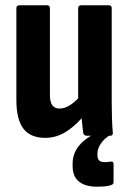

<svg xmlns="http://www.w3.org/2000/svg" viewBox="-20 -514 486 727"><path d="M151 8Q95 8 68.5 -27Q42 -62 42 -135V-483Q42 -494 54 -494H158Q169 -494 169 -483V-157Q169 -128 178 -115.5Q187 -103 205 -103Q226 -103 247 -117Q268 -131 289 -156L303 -83Q273 -44 234.5 -18Q196 8 151 8ZM308 0Q298 0 295 -11Q293 -28 290.5 -51.5Q288 -75 288 -94L276 -130V-483Q276 -494 288 -494H392Q403 -494 403 -483V-127Q403 -94 404 -65Q405 -36 407 -13Q409 0 397 0ZM348 193Q303 193 279 173.5Q255 154 255 116V105Q255 60 289.5 26.5Q324 -7 386 -27L400 -13L399 -4Q375 10 362 29.5Q349 49 349 67V75Q349 88 356 94Q363 100 376 100Q381 100 387 99.5Q393 99 399 98Q410 96 410 107V175Q410 181 407.5 183Q405 185 400 187Q388 191 374 192Q360 193 348 193Z"/></svg>

Font: Sofia Sans Condensed ExtraBold
Style: Regular
Weight: 800
Designer: Botio Nikoltchev, Ani Petrova
Foundry: lettersoup
Version: Version 4.101